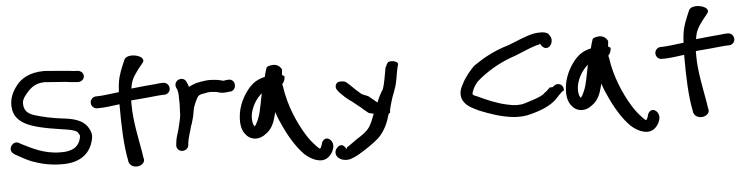

<svg xmlns="http://www.w3.org/2000/svg" viewBox="-50 -969 5355 1379"><g transform="rotate(-5 2627.5 -279.5)"><path d="M290 -664C186 -664 123 -624 90 -580C58 -540 26 -483 38 -409C56 -301 180 -272 297 -250C383 -234 477 -229 495 -203V-202C503 -191 508 -182 508 -175C508 -172 507 -168 505 -162V-160C492 -106 450 -69 358 -72H357C241 -72 155 -120 82 -156L70 -163C27 -193 -25 -125 22 -91L23 -90L37 -81H38C67 -65 101 -45 143 -27C200 -6 271 14 355 14C485 18 550 -38 578 -104L579 -105V-106C584 -121 594 -146 594 -171C594 -202 578 -225 568 -241L567 -242C533 -288 469 -305 392 -313C320 -322 253 -336 192 -355C145 -371 120 -395 120 -445C120 -463 127 -479 140 -497C175 -543 211 -583 288 -584C331 -580 395 -576 437 -573C454 -571 484 -566 503 -566C507 -565 519 -564 521 -564C560 -559 588 -597 564 -628C547 -648 521 -645 509 -645C448 -653 368 -658 294 -664Z M648 -364H656C703 -364 754 -372 810 -379V-356C810 -227 814 -82 837 30L838 41L840 42C848 70 881 81 907 76C930 72 956 53 950 27C946 12 946 6 941 -27C925 -121 896 -252 896 -362V-399C924 -402 964 -405 1002 -408C1059 -413 1103 -419 1127 -419H1136C1158 -419 1179 -436 1179 -461C1179 -483 1162 -505 1136 -505H1127C1118 -505 1106 -504 1083 -501C1042 -498 970 -491 905 -484C913 -543 928 -566 968 -620L1002 -662C1039 -712 894 -746 873 -694L855 -652C831 -593 818 -556 814 -476C814 -474 813 -470 813 -466C811 -466 808 -466 804 -465C749 -459 693 -450 655 -450H648C623 -450 605 -430 605 -407C605 -382 625 -364 648 -364Z M1612 -400C1666 -409 1656 -494 1602 -486H1593C1586 -485 1580 -484 1569 -482C1569 -482 1566 -482 1564 -483L1549 -487C1540 -489 1532 -491 1524 -492L1495 -495C1457 -499 1424 -492 1402 -489L1399 -488L1369 -482L1368 -481C1354 -476 1332 -468 1318 -460C1314 -472 1310 -485 1304 -496C1283 -547 1205 -516 1226 -462C1230 -452 1232 -451 1234 -444C1240 -423 1240 -395 1240 -365C1240 -352 1241 -340 1240 -332V-330C1240 -315 1238 -302 1238 -286V-270C1238 -260 1234 -246 1234 -241C1228 -214 1222 -183 1214 -156C1206 -128 1194 -98 1192 -65L1190 -46C1190 -29 1204 -6 1232 -6C1255 -6 1272 -21 1276 -39V-41L1278 -59C1282 -97 1299 -138 1310 -184L1312 -185C1318 -211 1330 -239 1334 -271C1337 -290 1340 -309 1346 -322L1356 -347L1369 -373C1378 -392 1391 -400 1425 -404L1444 -408C1462 -411 1486 -410 1507 -407C1521 -405 1541 -394 1573 -397C1581 -397 1591 -398 1604 -400Z M1700 -75H1701C1733 -43 1789 -35 1838 -75C1886 -107 1903 -160 1915 -208C1916 -214 1918 -218 1919 -226C1928 -200 1938 -171 1951 -145C1986 -63 2041 34 2102 94C2131 119 2158 137 2193 145C2258 162 2290 115 2303 92V91L2311 70C2322 35 2302 7 2284 -1C2268 -9 2239 -4 2231 39L2223 59C2220 61 2218 62 2215 64C2210 61 2204 55 2192 43C2172 22 2147 -7 2124 -44C2062 -144 2008 -275 1991 -404C1990 -410 1987 -415 1987 -421C1996 -430 2007 -447 2008 -470C2009 -474 2007 -480 1991 -486C1992 -499 1994 -513 1995 -526C1989 -539 1965 -575 1913 -562C1896 -559 1891 -555 1886 -551C1881 -536 1872 -510 1867 -484C1816 -472 1785 -452 1758 -424C1718 -381 1680 -316 1667 -246C1656 -179 1659 -116 1700 -77ZM1752 -231C1763 -283 1795 -335 1835 -369C1825 -321 1816 -268 1804 -222C1798 -199 1778 -149 1764 -137H1763C1749 -152 1744 -193 1752 -231Z M2424 159C2448 152 2476 139 2497 126C2545 97 2595 65 2638 27C2687 -19 2713 -81 2730 -142C2737 -146 2742 -150 2742 -155C2742 -159 2742 -159 2741 -164C2745 -177 2749 -194 2752 -208C2761 -241 2772 -274 2783 -299V-300C2798 -337 2806 -374 2812 -417L2820 -459L2826 -483C2840 -510 2789 -523 2761 -514C2742 -498 2744 -485 2743 -485L2737 -478C2725 -420 2720 -367 2703 -321C2685 -294 2670 -263 2657 -230C2651 -235 2643 -242 2634 -249L2595 -281C2581 -287 2565 -293 2549 -300C2518 -327 2491 -351 2465 -378L2445 -395C2428 -406 2399 -406 2383 -399C2368 -387 2361 -363 2377 -343L2392 -324C2415 -300 2437 -280 2467 -258H2469L2515 -221C2527 -212 2539 -202 2552 -190C2564 -179 2577 -170 2586 -162H2587V-161C2599 -158 2606 -156 2623 -152C2611 -119 2599 -90 2583 -62C2560 -28 2528 -7 2488 18C2458 38 2433 59 2412 71L2411 72V73C2410 75 2406 88 2405 82L2404 81V80C2387 45 2359 47 2343 66C2327 79 2317 107 2334 131L2341 140C2357 154 2385 166 2422 159Z M3634 -40C3682 -38 3711 -41 3747 -51C3829 -72 3901 -103 3943 -150C3954 -164 3968 -176 3984 -192C3991 -194 3999 -199 3999 -204C3999 -221 3988 -249 3958 -249C3946 -249 3937 -244 3930 -239L3919 -230H3898L3897 -228C3883 -215 3874 -204 3858 -194L3855 -193L3854 -189C3823 -165 3768 -150 3707 -131C3672 -121 3629 -123 3585 -134C3515 -148 3436 -182 3378 -210C3351 -220 3339 -225 3343 -238C3351 -266 3365 -292 3387 -317C3461 -383 3559 -442 3673 -479C3719 -497 3766 -518 3806 -532C3820 -537 3835 -541 3851 -544C3852 -546 3856 -549 3857 -551V-548L3858 -547C3893 -478 3957 -530 3939 -589C3932 -596 3930 -605 3922 -615C3898 -633 3859 -631 3819 -626C3745 -609 3688 -579 3626 -557C3522 -527 3440 -480 3370 -431C3337 -396 3302 -356 3280 -310C3266 -284 3248 -250 3261 -207C3280 -149 3342 -128 3385 -106H3386C3454 -79 3538 -48 3632 -40Z M4051 -75H4052C4084 -43 4140 -35 4189 -75C4237 -107 4254 -160 4266 -208C4267 -214 4269 -218 4270 -226C4279 -200 4289 -171 4302 -145C4337 -63 4392 34 4453 94C4482 119 4509 137 4544 145C4609 162 4641 115 4654 92V91L4662 70C4673 35 4653 7 4635 -1C4619 -9 4590 -4 4582 39L4574 59C4571 61 4569 62 4566 64C4561 61 4555 55 4543 43C4523 22 4498 -7 4475 -44C4413 -144 4359 -275 4342 -404C4341 -410 4338 -415 4338 -421C4347 -430 4358 -447 4359 -470C4360 -474 4358 -480 4342 -486C4343 -499 4345 -513 4346 -526C4340 -539 4316 -575 4264 -562C4247 -559 4242 -555 4237 -551C4232 -536 4223 -510 4218 -484C4167 -472 4136 -452 4109 -424C4069 -381 4031 -316 4018 -246C4007 -179 4010 -116 4051 -77ZM4103 -231C4114 -283 4146 -335 4186 -369C4176 -321 4167 -268 4155 -222C4149 -199 4129 -149 4115 -137H4114C4100 -152 4095 -193 4103 -231Z M4719 -364H4727C4774 -364 4825 -372 4881 -379V-356C4881 -227 4885 -82 4908 30L4909 41L4911 42C4919 70 4952 81 4978 76C5001 72 5027 53 5021 27C5017 12 5017 6 5012 -27C4996 -121 4967 -252 4967 -362V-399C4995 -402 5035 -405 5073 -408C5130 -413 5174 -419 5198 -419H5207C5229 -419 5250 -436 5250 -461C5250 -483 5233 -505 5207 -505H5198C5189 -505 5177 -504 5154 -501C5113 -498 5041 -491 4976 -484C4984 -543 4999 -566 5039 -620L5073 -662C5110 -712 4965 -746 4944 -694L4926 -652C4902 -593 4889 -556 4885 -476C4885 -474 4884 -470 4884 -466C4882 -466 4879 -466 4875 -465C4820 -459 4764 -450 4726 -450H4719C4694 -450 4676 -430 4676 -407C4676 -382 4696 -364 4719 -364Z"/></g></svg>

Font: Stray Cat
Style: BlkExt
Weight: 900
Version: Version 1.0